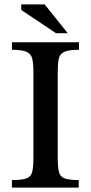

<svg xmlns="http://www.w3.org/2000/svg" viewBox="-20 -848 412 868"><path d="M336 0H34V-34Q79 -34 99.5 -41.5Q120 -49 125.5 -70.5Q131 -92 131 -135V-521Q131 -560 126 -582Q121 -604 100.5 -613.5Q80 -623 34 -623V-657H337V-623Q291 -623 270.5 -613.5Q250 -604 245.5 -582Q241 -560 241 -521V-135Q241 -92 246.5 -70.5Q252 -49 272 -41.5Q292 -34 336 -34ZM286 -698H233L76 -803V-828H182Z"/></svg>

Font: STIX Two Text Medium
Style: Regular
Weight: 500
Designer: Ross Mills, John Hudson & Paul Hanslow, Tiro Typeworks Ltd; with prior portions MicroPress Inc., and Coen Hoffman.
Foundry: Tiro Typeworks Ltd
Version: Version 2.13 b171